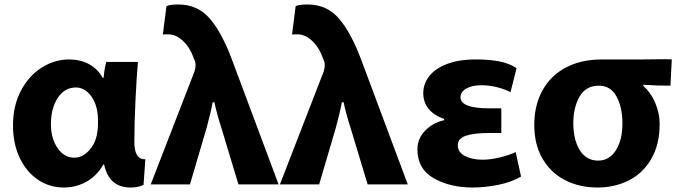

<svg xmlns="http://www.w3.org/2000/svg" viewBox="-20 -772 3027 856"><path d="M595 -496Q589 -429 584 -325.5Q579 -222 579 -139Q579 -60 628 -62L620 52Q612 57 596 60.5Q580 64 562 64Q466 64 444 -39H441Q413 11 366.5 37.5Q320 64 264 64Q201 64 149.5 29.5Q98 -5 68 -68Q38 -131 38 -213Q38 -301 73.5 -368Q109 -435 166.5 -471Q224 -507 288 -507Q337 -507 376 -486.5Q415 -466 438 -425H442Q446 -471 454 -496ZM207 -218Q207 -155 236.5 -112Q266 -69 311 -69Q347 -69 375.5 -99.5Q404 -130 412 -172Q417 -195 417 -226Q417 -259 414 -274Q406 -322 379.5 -352Q353 -382 318 -382Q268 -382 237.5 -335.5Q207 -289 207 -219Z M967 -202Q947 -263 936 -316H928Q921 -276 902 -205L827 50H652L847 -453Q852 -469 852 -483Q852 -496 845 -509Q828 -559 796.5 -589Q765 -619 729 -619Q712 -619 706 -618L722 -744Q734 -752 775 -752Q862 -752 916 -688.5Q970 -625 1015 -504L1222 50H1043Z M1543 -202Q1523 -263 1512 -316H1504Q1497 -276 1478 -205L1403 50H1228L1423 -453Q1428 -469 1428 -483Q1428 -496 1421 -509Q1404 -559 1372.5 -589Q1341 -619 1305 -619Q1288 -619 1282 -618L1298 -744Q1310 -752 1351 -752Q1438 -752 1492 -688.5Q1546 -625 1591 -504L1798 50H1619Z M1960 -242Q1915 -257 1891 -286.5Q1867 -316 1867 -357Q1867 -397 1892.5 -431Q1918 -465 1971 -486Q2024 -507 2102 -507Q2163 -507 2207.5 -498Q2252 -489 2283 -468L2256 -361Q2232 -374 2197 -383Q2162 -392 2127 -392Q2084 -392 2058.5 -377Q2033 -362 2033 -339Q2033 -289 2161 -289H2215V-179H2160Q2094 -179 2057.5 -167Q2021 -155 2021 -125Q2021 -93 2053 -76.5Q2085 -60 2131 -60Q2166 -60 2208 -70Q2250 -80 2279 -94L2303 15Q2261 40 2201.5 52Q2142 64 2086 64Q1986 64 1913.5 22.5Q1841 -19 1841 -106Q1841 -154 1875.5 -189.5Q1910 -225 1960 -236Z M2847 -390Q2883 -358 2902 -311.5Q2921 -265 2921 -221Q2921 -127 2883 -62.5Q2845 2 2782 33Q2719 64 2644 64Q2563 64 2499 31Q2435 -2 2398.5 -65Q2362 -128 2362 -215Q2362 -303 2398.5 -369Q2435 -435 2503 -471Q2571 -507 2664 -507H2850L2940 -508Q2967 -508 2975 -507L2969 -390Q2904 -390 2850 -394ZM2647 -56Q2696 -56 2725.5 -101.5Q2755 -147 2755 -223Q2755 -292 2729 -341Q2703 -390 2650 -390Q2592 -390 2564 -341.5Q2536 -293 2536 -223Q2536 -149 2565 -102.5Q2594 -56 2646 -56Z"/></svg>

Font: BM Euljiro oraeorae
Style: Regular
Weight: 400
Designer: Bongjin Kim; Bomjun Kim; Myungsoo Han; Hyesun Chae; Mikyoung Jeong; Wujin Sim; Minjae Kang; Suwha Jang;
Foundry: Sandoll Inc.
Version: Version 1.000;hotconv 1.0.109;makeexe 2.5.65596